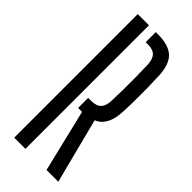

<svg xmlns="http://www.w3.org/2000/svg" viewBox="-258 -839 879 879"><g transform="rotate(45 181.5 -400.0)"><path d="M261.2 0 188.1 -303H162.5V-368.2H181.4Q215.3 -368.2 230.7 -384.1Q246.1 -400 247.6 -433.9Q249.1 -472.4 249.6 -512Q250.1 -551.7 249.6 -591.2Q249.1 -630.6 247.6 -669Q246.1 -703.1 230.9 -718.9Q215.7 -734.8 182.2 -734.8H168.5V-800H182.2Q253.2 -800 285.3 -768.9Q317.4 -737.7 320.1 -665.8Q321.9 -622.3 322.3 -584Q322.8 -545.7 322.3 -509.6Q321.9 -473.5 320.1 -437.2Q316.8 -341.6 256 -316.7L337.3 0ZM51.9 0V-800H124.4V0Z"/></g></svg>

Font: Big Shoulders Stencil Display SC Thin
Style: Regular
Weight: 100
Designer: Patric King
Foundry: XO Type Co
Version: Version 2.001